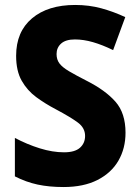

<svg xmlns="http://www.w3.org/2000/svg" viewBox="-20 -744 560 774"><path d="M486 -209Q486 -146 457.5 -96.5Q429 -47 373 -18.5Q317 10 236 10Q178 10 131.5 0Q85 -10 40 -33V-188Q89 -162 140.5 -146Q192 -130 238 -130Q282 -130 302.5 -148.5Q323 -167 323 -196Q323 -228 294.5 -249.5Q266 -271 204 -304Q162 -326 126 -352.5Q90 -379 67.5 -418.5Q45 -458 45 -519Q45 -616 109 -670Q173 -724 283 -724Q339 -724 388.5 -710.5Q438 -697 485 -675L436 -542Q393 -563 355 -574Q317 -585 282 -585Q245 -585 226.5 -568.5Q208 -552 208 -526Q208 -504 219.5 -488.5Q231 -473 258 -457Q285 -441 330 -418Q405 -380 445.5 -334Q486 -288 486 -209Z"/></svg>

Font: Noto Sans Arabic SemCond ExtBd
Style: Regular
Weight: 800
Width: 4
Designer: Monotype Design Team, Nadine Chahine, Nizar Qandah and Khaled Hosny
Foundry: Monotype Imaging Inc.
Version: Version 2.012; ttfautohint (v1.8.4.7-5d5b)